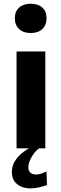

<svg xmlns="http://www.w3.org/2000/svg" viewBox="-20 -809 331 1047"><path d="M70.3 0V-528.3H227.1V0ZM147.5 -628.9Q107.4 -628.9 84.2 -650.6Q61 -672.4 61 -710.4Q61 -746.6 84.2 -767.6Q107.4 -788.6 147.5 -788.6Q188 -788.6 210.9 -767.6Q233.9 -746.6 233.9 -710.4Q233.9 -672.4 210.9 -650.6Q188 -628.9 147.5 -628.9ZM146 218.3Q118.2 218.3 95.2 208.5Q72.3 198.7 58.6 179.2Q44.9 159.7 44.9 129.9Q44.9 97.2 59.8 72Q74.7 46.9 96.4 28.8Q118.2 10.7 137.7 0H192.9Q173.8 14.6 160.9 33.4Q147.9 52.2 141.1 70.3Q134.3 88.4 134.3 103Q134.3 121.1 145 131.8Q155.8 142.6 176.8 142.6Q193.8 142.6 210.7 135.7Q227.5 128.9 233.4 126L236.3 199.7Q215.3 207.5 192.1 212.9Q168.9 218.3 146 218.3Z"/></svg>

Font: Comme
Style: Bold
Weight: 700
Version: Version 1.000;gftools[0.9.27]